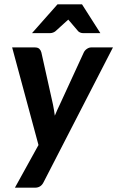

<svg xmlns="http://www.w3.org/2000/svg" viewBox="-20 -702 537 879"><path d="M179.7 131.8Q167.5 157.2 140.6 157.2H48.3L156.2 -38.1L35.6 -484.9H139.6Q153.3 -484.9 160.2 -478.3Q167 -471.7 169.4 -461.9L222.7 -222.7Q225.1 -210 227.3 -197.5Q229.5 -185.1 231 -172.4Q236.3 -185.1 241.9 -198Q247.6 -210.9 253.9 -223.6L363.8 -462.4Q368.7 -472.2 378.2 -478.5Q387.7 -484.9 397.5 -484.9H497.1ZM439.5 -550.3H360.4Q353.5 -550.3 347.2 -553Q340.8 -555.7 337.9 -559.1L301.3 -602.1Q299.3 -604.5 297.1 -606.9Q294.9 -609.4 292.5 -612.3Q289.6 -609.4 286.9 -606.9Q284.2 -604.5 281.7 -602.5L233.9 -559.1Q230 -555.7 223.1 -553Q216.3 -550.3 209 -550.3H126.5L243.2 -682.1H355.5Z"/></svg>

Font: Carlito
Style: Bold Italic
Weight: 700
Italic angle: -7°
Designer: Lukasz Dziedzic
Foundry: tyPoland Lukasz Dziedzic
Version: Version 1.104